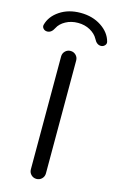

<svg xmlns="http://www.w3.org/2000/svg" viewBox="-165 -1002 646 1058"><g transform="rotate(15 158.0 -473.5)"><path d="M5 -800Q-9 -800 -17.5 -809.5Q-26 -819 -23 -831Q-10 -881 39.5 -914Q89 -947 157.5 -947Q226 -947 276 -914Q326 -881 339 -831Q342 -819 333 -809.5Q324 -800 311 -800Q287 -800 272 -830Q258 -856 227.5 -873Q197 -890 158 -890Q119 -890 88 -873Q57 -856 44 -830Q29 -800 5 -800ZM115 -687Q115 -705 127.5 -717.5Q140 -730 158 -730Q176 -730 188.5 -717.5Q201 -705 201 -687V-43Q201 -25 188.5 -12.5Q176 0 158 0Q140 0 127.5 -12.5Q115 -25 115 -43Z"/></g></svg>

Font: Rounded Mplus 1c
Style: Regular
Weight: 400
Version: Version 1.059.20150529